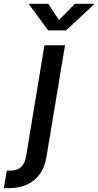

<svg xmlns="http://www.w3.org/2000/svg" viewBox="-117 -779 511 1003"><path d="M115.2 -542.5H222.7L126 38.6Q117.7 92.3 91.8 129.2Q65.9 166 24.4 185.1Q-17.1 204.1 -72.3 204.1H-96.7L-81.5 112.3H-63Q-26.4 112.3 -6.3 93Q13.7 73.7 19.5 36.1ZM135.3 -759.3 190.9 -674.3 274.4 -759.3H374.5L373.5 -755.4L228 -620.1H134.8L35.2 -755.4L36.1 -759.3Z"/></svg>

Font: Inter 16pt Medium
Style: Italic
Weight: 500
Italic angle: -9.3988°
Version: Version 4.001;git-66647c0bb